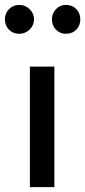

<svg xmlns="http://www.w3.org/2000/svg" viewBox="-49 -764 348 784"><path d="M173 -492H73V0H173ZM-29 -685Q-29 -660 -12.5 -643Q4 -626 30 -626Q54 -626 72 -643.5Q90 -661 90 -685Q90 -709 72 -726.5Q54 -744 30 -744Q5 -744 -12 -727Q-29 -710 -29 -685ZM163 -685Q163 -660 179.5 -643Q196 -626 220 -626Q246 -626 262.5 -643Q279 -660 279 -685Q279 -710 262.5 -727Q246 -744 220 -744Q196 -744 179.5 -726.5Q163 -709 163 -685Z"/></svg>

Font: Geom
Style: Regular
Weight: 400
Version: Version 1.102